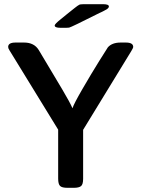

<svg xmlns="http://www.w3.org/2000/svg" viewBox="-20 -897 676 917"><path d="M19 -672.9Q19 -693.8 54.2 -693.8H95.2Q143.1 -693.8 165 -658.2L277.8 -469.2Q314 -408.2 326.2 -379.9Q332 -399.9 374 -472.4Q416 -544.9 454.1 -606Q492.2 -667 495.1 -670.9Q515.1 -693.8 556.2 -693.8H581.1Q616.2 -693.8 616.2 -672.9Q616.2 -668 606.9 -652.8L377 -276.9V-43Q377 -16.1 366.9 -8.1Q356.9 0 333 0H301.8Q275.9 0 266.8 -9Q257.8 -18.1 257.8 -43.9V-277.8L24.9 -657.2Q19 -666 19 -672.9ZM241.2 -775.4Q241.2 -782.2 270 -805.2Q285.2 -817.4 299.6 -829.3Q314 -841.3 322 -847.2Q330.1 -853 337.6 -859.6Q345.2 -866.2 349.6 -868.7Q354 -871.1 357.4 -873.5Q360.8 -876 364.5 -876Q368.2 -876 370.6 -876.5Q373 -877 378.9 -877H472.2Q500 -877 500 -866.2Q500 -864.3 499.5 -862.8Q499 -861.3 497.1 -859.1Q495.1 -856.9 493.7 -855.5Q492.2 -854 489 -852.1Q485.8 -850.1 483.4 -849.1Q481 -848.1 477.1 -845.7Q473.1 -843.3 470.7 -842.3Q468.3 -841.3 463.1 -838.6Q458 -835.9 455.1 -835Q320.3 -767.1 310.1 -765.1Q305.2 -764.2 295.9 -764.2H269Q241.2 -764.2 241.2 -775.4Z"/></svg>

Font: CMU Sans Serif Demi Condensed
Style: DemiCondensed
Weight: 600
Width: 3
Version: Version 0.7.0